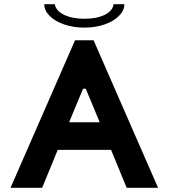

<svg xmlns="http://www.w3.org/2000/svg" viewBox="-20 -891 800 911"><path d="M581 0 507 -180H254L180 0H30L336 -700H424L730 0ZM308 -311H453L387 -470H374ZM380 -760Q328 -760 284.5 -775Q241 -790 215.5 -815.5Q190 -841 190 -871H240Q245 -840 283.5 -821Q322 -802 380 -802Q440 -802 477.5 -821Q515 -840 519 -871H570Q570 -841 544.5 -815.5Q519 -790 476 -775Q433 -760 380 -760Z"/></svg>

Font: Vina Sans
Style: Regular
Weight: 400
Designer: Andree Nguyen
Foundry: Nguyen Type Foundry
Version: Version 1.002; ttfautohint (v1.8.4.7-5d5b);gftools[0.9.28]